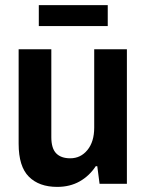

<svg xmlns="http://www.w3.org/2000/svg" viewBox="-20 -720 574 752"><path d="M132 -618V-700H402V-618ZM204 12Q133 12 93 -28Q53 -68 53 -157V-527H181V-183Q181 -139 200 -119.5Q219 -100 255 -100Q296 -100 322.5 -132.5Q349 -165 349 -220V-527H477V0H370L361 -69H355Q330 -31 292 -9.5Q254 12 204 12Z"/></svg>

Font: Archivo SemiCondensed
Style: Bold
Weight: 680
Width: 4
Designer: Hector Gatti
Foundry: Omnibus-Type
Version: Version 2.001; ttfautohint (v1.8.3)